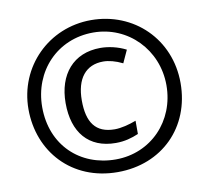

<svg xmlns="http://www.w3.org/2000/svg" viewBox="-81 -814 992 913"><g transform="rotate(-10 415.5 -357.0)"><path d="M416 10C631 10 783 -143 783 -356C783 -568 622 -724 415 -724C210 -724 49 -563 49 -358C49 -153 194 10 416 10ZM417 -51C245 -51 115 -172 115 -356C115 -530 241 -664 415 -664C583 -664 715 -529 715 -357C715 -184 587 -51 417 -51ZM431 -128C474 -128 508 -138 541 -152V-216C507 -203 468 -193 437 -193C344 -193 306 -250 306 -355C306 -461 354 -520 438 -520C464 -520 497 -512 531 -495L559 -556C520 -576 475 -586 436 -586C305 -586 228 -494 228 -356C228 -214 300 -128 431 -128Z"/></g></svg>

Font: Noto Sans Sinhala Condensed
Style: Bold
Weight: 700
Width: 3
Designer: Jelle Bosma - Monotype Design Team
Foundry: Monotype Imaging Inc.
Version: Version 2.006